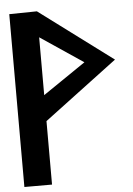

<svg xmlns="http://www.w3.org/2000/svg" viewBox="-57 -870 634 913"><g transform="rotate(-5 260.5 -413.5)"><path d="M154 -427V-703L358 -566ZM154 -827 22 -825V0H154V-303L504 -566Z"/></g></svg>

Font: Ny Stormning
Style: Regular
Weight: 400
Designer: Robert Jablonski, Mew Too
Foundry: Cannot Into Space Fonts
Version: Version 0.90